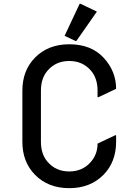

<svg xmlns="http://www.w3.org/2000/svg" viewBox="-20 -980 728 1010"><path d="M398.9 -960H403.8L489.7 -918.9L381.8 -764.6H377L319.8 -791.5ZM590.8 -268.6V-234.4Q590.8 -128.4 524.9 -61Q455.6 9.8 344.2 9.8Q232.9 9.8 163.6 -61Q97.7 -128.4 97.7 -234.4V-502.9Q97.7 -608.9 163.6 -676.3Q232.9 -747.1 344.2 -747.1Q459.5 -747.1 525.1 -676.3Q590.8 -605.5 590.8 -512.7L498 -468.8H493.2V-502.9Q493.2 -568.4 458 -608.9Q414.6 -659.2 344.2 -659.2Q273.9 -659.2 230.5 -608.9Q195.3 -568.4 195.3 -502.9V-234.4Q195.3 -168.9 230.5 -128.4Q273.9 -78.1 344.2 -78.1Q414.6 -78.1 458 -128.4Q493.2 -168.9 493.2 -224.6L585.9 -268.6Z"/></svg>

Font: Nova Round
Style: Book
Weight: 400
Version: Version 2.000